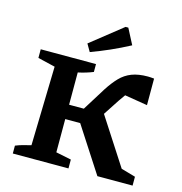

<svg xmlns="http://www.w3.org/2000/svg" viewBox="-109 -844 896 943"><g transform="rotate(15 339.0 -372.0)"><path d="M276 -579 254 -617 414 -744H428L469 -665Q420 -639 372.5 -618Q325 -597 276 -579ZM40 0V-40Q60 -48 76.5 -52.5Q93 -57 118 -63L128 -465L40 -486V-530H321V-490Q304 -483 284 -477Q264 -471 245 -467V-303H320L394 -422Q418 -459 443 -485Q468 -511 501.5 -524Q535 -537 583 -537Q595 -537 615 -535V-400L499 -419Q487 -403 475 -385L422 -304L576 -66L649 -45V0H470L321 -230H245V-61L323 -45V0Z"/></g></svg>

Font: Piazzolla SC SemiBold
Style: Regular
Weight: 600
Designer: Juan Pablo del Peral
Foundry: Huerta Tipografica
Version: Version 1.330